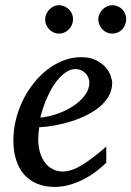

<svg xmlns="http://www.w3.org/2000/svg" viewBox="-20 -716 512 748"><path d="M328.1 -394Q328.1 -403.8 324.2 -413.3Q320.3 -422.9 313.5 -430.2Q306.6 -437.5 296.4 -442.1Q286.1 -446.8 273.9 -446.8Q257.3 -446.8 242.2 -438Q227.1 -429.2 213.1 -414.6Q199.2 -399.9 187.3 -380.9Q175.3 -361.8 165.8 -340.8Q156.2 -319.8 148.9 -298.3Q141.6 -276.9 137.2 -257.8Q168.9 -260.7 202.9 -272.5Q236.8 -284.2 264.6 -302.5Q292.5 -320.8 310.3 -344.2Q328.1 -367.7 328.1 -394ZM417 -393.1Q417 -365.7 404.3 -342.8Q391.6 -319.8 369.9 -301.3Q348.1 -282.7 319.6 -268.3Q291 -253.9 259.5 -243.9Q228 -233.9 195.3 -227.8Q162.6 -221.7 132.8 -220.2Q131.3 -210.4 130.1 -196.8Q128.9 -183.1 128.9 -173.8Q128.9 -146.5 135.5 -123.5Q142.1 -100.6 154.5 -83.7Q167 -66.9 184.6 -57.4Q202.1 -47.9 224.1 -47.9Q257.8 -47.9 298.3 -72.3Q338.9 -96.7 394 -145V-82Q379.9 -68.4 359.4 -52Q338.9 -35.6 312.7 -21.2Q286.6 -6.8 255.9 2.7Q225.1 12.2 190.9 12.2Q175.8 12.2 158 9.3Q140.1 6.3 122.6 -1.2Q105 -8.8 88.6 -22Q72.3 -35.2 59.8 -55.4Q47.4 -75.7 39.8 -103.8Q32.2 -131.8 32.2 -169.9Q32.2 -209.5 41.7 -248.8Q51.3 -288.1 68.6 -324Q85.9 -359.9 110.4 -390.9Q134.8 -421.9 164.1 -444.6Q193.4 -467.3 226.8 -480.2Q260.3 -493.2 295.9 -493.2Q330.6 -493.2 353.8 -481.7Q377 -470.2 391.1 -454.1Q405.3 -438 411.1 -420.9Q417 -403.8 417 -393.1ZM264.6 -641.1Q264.6 -629.9 260.3 -619.6Q255.9 -609.4 248.3 -601.6Q240.7 -593.8 230.7 -589.4Q220.7 -585 209.5 -585Q198.7 -585 189 -589.4Q179.2 -593.8 171.9 -601.6Q164.6 -609.4 160.2 -619.1Q155.8 -628.9 155.8 -640.1Q155.8 -650.9 160.2 -660.9Q164.6 -670.9 171.9 -678.7Q179.2 -686.5 189 -691.2Q198.7 -695.8 209.5 -695.8Q220.7 -695.8 230.7 -691.4Q240.7 -687 248.3 -679.7Q255.9 -672.4 260.3 -662.4Q264.6 -652.3 264.6 -641.1ZM471.7 -641.1Q471.7 -629.9 467.5 -619.6Q463.4 -609.4 456.1 -601.6Q448.7 -593.8 438.7 -589.4Q428.7 -585 417.5 -585Q406.2 -585 396.2 -589.4Q386.2 -593.8 378.9 -601.6Q371.6 -609.4 367.2 -619.6Q362.8 -629.9 362.8 -641.1Q362.8 -651.4 367.4 -661.4Q372.1 -671.4 379.6 -679Q387.2 -686.5 397.2 -691.2Q407.2 -695.8 417.5 -695.8Q428.7 -695.8 438.7 -691.4Q448.7 -687 456.1 -679.7Q463.4 -672.4 467.5 -662.4Q471.7 -652.3 471.7 -641.1Z"/></svg>

Font: Charis SIL
Style: Italic
Weight: 400
Italic angle: -11°
Foundry: SIL International
Version: Version 4.112